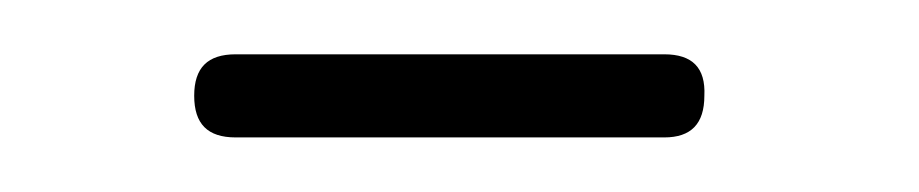

<svg xmlns="http://www.w3.org/2000/svg" viewBox="-20 -845 335 70"><path d="M65.9 -825.2C55.7 -825.2 50.8 -820.3 50.8 -810.1C50.8 -799.8 55.7 -794.9 65.9 -794.9H222.2C231.9 -794.9 236.8 -799.8 236.8 -810.1C237.3 -820.3 232.4 -825.2 222.2 -825.2H65.9Z"/></svg>

Font: Nemoy
Style: Light
Weight: 300
Designer: BSozoo
Foundry: BSozoo
Version: Version 001.000